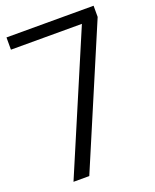

<svg xmlns="http://www.w3.org/2000/svg" viewBox="-154 -928 823 1017"><g transform="rotate(-20 257.5 -420.0)"><path d="M9 -840H500V-777L170 0H81L409 -771H9Z"/></g></svg>

Font: Matangi Medium
Style: Regular
Weight: 500
Designer: Prashant Pant
Foundry: The Graphic Ant
Version: Version 3.002